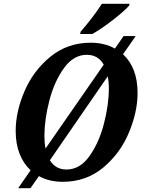

<svg xmlns="http://www.w3.org/2000/svg" viewBox="-20 -951 761 1016"><path d="M708 -459Q708 -359 662 -249Q616 -139 526 -64Q436 11 312 11Q240 11 186 -19L141 45H76L142 -50Q104 -85 83.5 -137.5Q63 -190 63 -258Q63 -360 110 -469Q157 -578 247.5 -651.5Q338 -725 460 -725Q533 -725 588 -694L634 -760H698L631 -664Q708 -592 708 -459ZM221 -165 529 -609Q499 -661 439 -661Q369 -661 318 -590Q267 -519 241 -418Q215 -317 215 -232Q215 -194 221 -165ZM556 -483Q556 -519 550 -547L244 -103Q274 -54 332 -54Q403 -54 453.5 -125Q504 -196 530 -296.5Q556 -397 556 -483ZM407 -784Q433 -813 465 -854.5Q497 -896 519 -931H666L663 -921Q639 -893 577 -845Q515 -797 468 -771H404Z"/></svg>

Font: Noto Serif Narrow
Style: Bold Italic
Weight: 700
Width: 4
Italic angle: -12°
Designer: Monotype Design Team
Foundry: Monotype Imaging Inc.
Version: Version 1.001